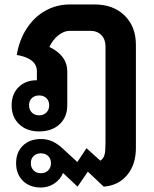

<svg xmlns="http://www.w3.org/2000/svg" viewBox="-20 -578 690 859"><path d="M588 -378V84Q588 158 549 205Q510 252 444 257L373 190L327 257L262 196Q250 225 223 243Q196 261 163 261Q113 261 82.5 231Q52 201 52 152Q52 103 82.5 73.5Q113 44 163 44Q191 44 214 54.5Q237 65 259 85L326 147L367 85L429 141Q443 131 447.5 115Q452 99 452 61V-370Q452 -402 433.5 -421Q415 -440 384 -440H292Q266 -440 241 -420Q216 -400 201 -368Q281 -329 281 -259V-107Q281 -54 246.5 -22Q212 10 155 10Q100 10 66 -22Q32 -54 32 -107Q32 -157 63 -188Q94 -219 145 -219V-259Q145 -317 55 -332Q66 -399 99.5 -450.5Q133 -502 183 -530Q233 -558 292 -558H404Q487 -558 537.5 -508.5Q588 -459 588 -378ZM200 -107Q200 -127 187.5 -139Q175 -151 155 -151Q135 -151 122.5 -139Q110 -127 110 -107Q110 -87 122.5 -74.5Q135 -62 155 -62Q175 -62 187.5 -74.5Q200 -87 200 -107ZM208 152Q208 132 195.5 120Q183 108 163 108Q143 108 130.5 120Q118 132 118 152Q118 172 130.5 184.5Q143 197 163 197Q183 197 195.5 184.5Q208 172 208 152Z"/></svg>

Font: Stavian Bold
Style: Bold
Weight: 700
Version: Version 1.000; ttfautohint (v1.6)